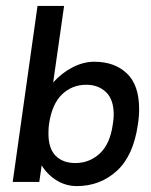

<svg xmlns="http://www.w3.org/2000/svg" viewBox="-20 -616 512 650"><path d="M451 -247Q451 -220 447 -196Q432 -89 375.5 -37.5Q319 14 240 14Q204 14 173 -4.5Q142 -23 121 -56L113 0H23L107 -596H197L160 -337Q190 -370 226.5 -388.5Q263 -407 299 -407Q368 -407 409.5 -367.5Q451 -328 451 -247ZM365 -228Q365 -279 339 -304Q313 -329 272 -329Q224 -329 190 -296.5Q156 -264 146 -196Q144 -184 144 -164Q144 -113 168.5 -88.5Q193 -64 235 -64Q283 -64 318 -96.5Q353 -129 362 -196Q365 -214 365 -228Z"/></svg>

Font: Neutral Grotesk
Style: Italic
Weight: 400
Italic angle: -8°
Designer: Nawras Khrais
Foundry: Nawras Khrais
Version: Version 1.000